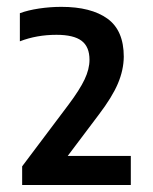

<svg xmlns="http://www.w3.org/2000/svg" viewBox="-20 -458 435 546"><path d="M43 68V15L175 -160.5Q206.5 -202.5 220.5 -232Q234.5 -261.5 234.5 -288Q234.5 -325 212 -342Q189.5 -359 140.5 -359Q84.5 -359 36.5 -340.5V-420.5Q59.5 -429 91.2 -433.8Q123 -438.5 154.5 -438.5Q239 -438.5 285.5 -405Q332 -371.5 332 -296.5Q331.5 -258.5 315.2 -220.2Q299 -182 261 -132L172.5 -14.5H352V68Z"/></svg>

Font: Encode Sans Semi Condensed SemiBold
Style: Regular
Weight: 600
Width: 4
Designer: Multiple Designers
Foundry: Impallari Type
Version: Version 3.000; ttfautohint (v1.8.3) -l 8 -r 50 -G 200 -x 14 